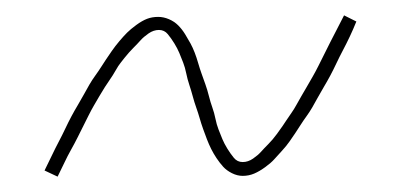

<svg xmlns="http://www.w3.org/2000/svg" viewBox="-20 -413 540 250"><path d="M55 -183 38 -191Q43 -201 47.5 -210.5Q52 -220 56.5 -228.5Q61 -237 65 -245.5Q69 -254 73 -261.5Q77 -269 81.5 -276.5Q86 -284 89.5 -290.5Q93 -297 96.5 -303Q100 -309 104 -314.5Q108 -320 111.5 -325.5Q115 -331 118 -335.5Q121 -340 125.5 -346.5Q130 -353 135.5 -359.5Q141 -366 145.5 -370.5Q150 -375 157.5 -380.5Q165 -386 171.5 -388.5Q178 -391 186 -391Q193 -391 200 -388Q207 -385 212 -380Q217 -375 221 -368.5Q225 -362 228 -356.5Q231 -351 233.5 -344.5Q236 -338 238 -331Q240 -324 242.5 -317Q245 -310 247.5 -303Q250 -296 252 -288Q254 -280 256.5 -273Q259 -266 260.5 -258.5Q262 -251 264.5 -244.5Q267 -238 269.5 -232Q272 -226 276 -219.5Q280 -213 284.5 -207.5Q289 -202 296 -202Q303 -202 309.5 -206.5Q316 -211 320 -215.5Q324 -220 329.5 -225.5Q335 -231 340.5 -238.5Q346 -246 348 -249Q350 -252 353 -256.5Q356 -261 359.5 -266Q363 -271 366 -276.5Q369 -282 372.5 -288Q376 -294 379.5 -300Q383 -306 387 -313Q391 -320 394.5 -327Q398 -334 402 -342Q406 -350 410 -358Q414 -366 418.5 -374.5Q423 -383 428 -393L444 -385Q440 -375 435.5 -365.5Q431 -356 426.5 -347.5Q422 -339 418 -330.5Q414 -322 410 -314.5Q406 -307 401.5 -299.5Q397 -292 393.5 -285.5Q390 -279 386.5 -273Q383 -267 379 -261.5Q375 -256 371.5 -250.5Q368 -245 365 -240.5Q362 -236 357.5 -229.5Q353 -223 347 -216.5Q341 -210 337 -205.5Q333 -201 325.5 -195.5Q318 -190 311 -187Q304 -184 296 -184Q289 -184 282 -187.5Q275 -191 270.5 -196Q266 -201 262 -207Q258 -213 255 -219Q252 -225 249.5 -231.5Q247 -238 244.5 -245Q242 -252 240 -259Q238 -266 235.5 -273Q233 -280 231 -287.5Q229 -295 226.5 -302.5Q224 -310 222.5 -317.5Q221 -325 218.5 -331.5Q216 -338 213.5 -344Q211 -350 207 -356.5Q203 -363 198.5 -368.5Q194 -374 187 -374Q180 -374 173.5 -369.5Q167 -365 163 -360.5Q159 -356 153.5 -350.5Q148 -345 142 -337.5Q136 -330 134 -327Q132 -324 129.5 -319.5Q127 -315 123.5 -310Q120 -305 116.5 -299.5Q113 -294 109.5 -288Q106 -282 102.5 -276Q99 -270 95.5 -263Q92 -256 88.5 -249Q85 -242 81 -234Q77 -226 72.5 -218Q68 -210 64 -201.5Q60 -193 55 -183Z"/></svg>

Font: Iosevka Thin Oblique
Style: Regular
Weight: 100
Italic angle: -9°
Monospace: yes
Designer: Belleve Invis
Foundry: Belleve Invis
Version: Version 32.5.0; ttfautohint (v1.8.4)